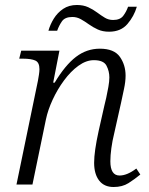

<svg xmlns="http://www.w3.org/2000/svg" viewBox="-20 -739 597 769"><path d="M435 10Q397 10 377 -16Q357 -42 357 -87Q357 -110 361.5 -141.5Q366 -173 375 -214L398 -316Q401 -327 405.5 -347.5Q410 -368 414 -390.5Q418 -413 418 -429Q418 -454 406.5 -476Q395 -498 356 -498Q325 -498 294 -475.5Q263 -453 236.5 -417Q210 -381 191 -340Q172 -299 164 -261L110 0H46L132 -416Q134 -427 136 -440Q138 -453 138 -462Q138 -489 121.5 -496.5Q105 -504 72 -504H57L65 -536H218L193 -408H199Q241 -478 284 -511Q327 -544 380 -544Q437 -544 460 -511.5Q483 -479 483 -436Q483 -412 476.5 -382Q470 -352 465 -328L437 -203Q430 -175 426 -145.5Q422 -116 422 -93Q422 -36 459 -36Q489 -36 526 -64L542 -40Q519 -21 494.5 -5.5Q470 10 435 10ZM417 -612Q391 -612 371.5 -621Q352 -630 336 -641.5Q320 -653 304 -662Q288 -671 270 -671Q240 -671 228 -653.5Q216 -636 209 -616H174Q181 -641 195.5 -664.5Q210 -688 233 -703.5Q256 -719 288 -719Q314 -719 333.5 -710Q353 -701 369 -689Q385 -677 400 -668Q415 -659 433 -659Q461 -659 473.5 -675.5Q486 -692 493 -712H528Q517 -674 490.5 -643Q464 -612 417 -612Z"/></svg>

Font: Noto Serif Light
Style: Italic
Weight: 300
Italic angle: -12°
Designer: Monotype Design Team
Foundry: Monotype Imaging Inc.
Version: Version 2.013